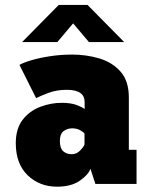

<svg xmlns="http://www.w3.org/2000/svg" viewBox="-20 -728 590 760"><path d="M206 11Q136.5 11 89.5 -34.2Q42.5 -79.5 42.5 -161Q42.5 -219 69.8 -254Q97 -289 139 -305Q181 -321 224 -321Q261 -321 284.5 -312Q308 -303 315 -296V-324Q315 -372.5 244.5 -372.5Q204 -372.5 171.5 -360.2Q139 -348 123 -339.5L57 -471Q72 -480 104 -489.5Q136 -499 178.2 -505.5Q220.5 -512 265.5 -512Q321.5 -512 373 -496.8Q424.5 -481.5 457.2 -444.5Q490 -407.5 490 -342V-135H520.5V0H357.5L338 -60Q330 -36.5 296 -12.8Q262 11 206 11ZM264.5 -117.5Q283 -117.5 297.2 -132.2Q311.5 -147 314.5 -156V-199Q310.5 -205.5 296.8 -212.8Q283 -220 266 -220Q246.5 -220 231.8 -209Q217 -198 217 -170Q217 -141 230.5 -129.2Q244 -117.5 264.5 -117.5ZM67.5 -561.5 212.5 -708.5H326.5L471.5 -561.5H332L269.5 -635.5L207 -561.5Z"/></svg>

Font: Trispace SemiCondensed ExtraBold
Style: Regular
Weight: 800
Width: 4
Designer: Tyler Finck
Foundry: Etcetera Type Company
Version: Version 1.210; ttfautohint (v1.8.3)